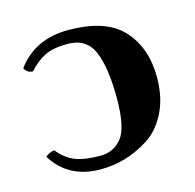

<svg xmlns="http://www.w3.org/2000/svg" viewBox="-75 -522 620 609"><g transform="rotate(-15 235.0 -217.0)"><path d="M194.8 -32.2Q238.8 -32.2 265.4 -65.7Q292 -99.1 292 -195.8Q292 -295.9 269.5 -348.9Q247.1 -401.9 185.1 -401.9Q138.2 -401.9 110.6 -388.4Q83 -375 57.1 -346.2Q38.1 -346.2 29.8 -363.8Q88.9 -443.8 198.2 -443.8Q322.3 -443.8 377.2 -383.5Q432.1 -323.2 432.1 -227.1Q432.1 -160.2 407.5 -111.1Q382.8 -62 343 -37.1Q303.2 -12.2 264.2 -1.2Q225.1 9.8 185.1 9.8Q79.1 9.8 27.8 -73.2Q39.1 -84.5 57.1 -86.9Q82 -56.2 112.5 -44.2Q143.1 -32.2 194.8 -32.2Z"/></g></svg>

Font: Linux Libertine
Style: Bold
Weight: 700
Designer: Philipp H. Poll
Foundry: Philipp H. Poll
Version: Version 5.0.3